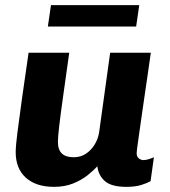

<svg xmlns="http://www.w3.org/2000/svg" viewBox="-20 -716 661 746"><path d="M190 10Q120 10 80.5 -25.5Q41 -61 41 -125Q41 -149 48 -203.5Q55 -258 66 -337Q77 -416 91 -511H249Q235 -411 225 -340Q215 -269 210 -226Q205 -183 205 -165Q205 -134 220.5 -119.5Q236 -105 266 -105Q293 -105 313.5 -118.5Q334 -132 347.5 -154Q361 -176 365 -201L408 -511H566Q559 -461 552.5 -417Q546 -373 540.5 -335Q535 -297 530.5 -265.5Q526 -234 522.5 -209.5Q519 -185 516.5 -167Q514 -149 512.5 -137.5Q511 -126 511 -121Q511 -107 519.5 -100.5Q528 -94 537 -94Q547 -94 558 -97.5Q569 -101 578 -105L565 -12Q553 -5 529.5 2.5Q506 10 471 10Q414 10 388.5 -11.5Q363 -33 358 -70Q345 -55 321.5 -36Q298 -17 265 -3.5Q232 10 190 10ZM166 -613 178 -696H521L509 -613Z"/></svg>

Font: Chivo Medium
Style: Bold Italic
Weight: 700
Italic angle: -8.05°
Version: Version 2.002